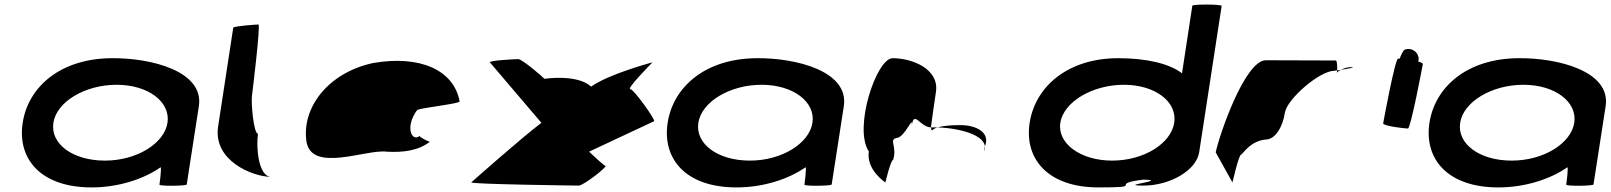

<svg xmlns="http://www.w3.org/2000/svg" viewBox="-20 -810 7030 838"><path d="M79 -274C55 -118 156 8 380 8C496 8 607 -28 681 -80C686 -76 676 -4 676 -4C675 3 794 2 795 -5L848 -347C871 -500 638 -558 466 -556C242 -554 103 -430 79 -274ZM213 -274C227 -366 351 -440 489 -440C626 -440 725 -366 711 -274C697 -184 577 -109 438 -109C295 -109 199 -184 213 -274Z M932 -258C909 -108 1084 -38 1164 -38C1108 -38 1097 -167 1106 -226C1087 -227 1075 -361 1080 -394C1081 -401 1118 -703 1108 -703C1098 -703 999 -696 998 -689Z M1317 -196C1336 -52 1578 -160 1668 -148C1739 -144 1805 -152 1856 -191C1848 -193 1809 -212 1812 -217C1777 -188 1746 -257 1801 -330C1820 -340 1994 -358 1986 -368C1960 -506 1811 -570 1609 -535C1412 -493 1298 -341 1317 -196ZM1812 -217V-218ZM1857 -192 1856 -191C1858 -191 1858 -191 1857 -190Z M2037 -14C2032 -6 2489 0 2506 0C2526 0 2628 -79 2623 -86C2623 -86 2623 -80 2551 -148L2835 -281C2841 -288 2746 -421 2731 -421C2712 -421 2828 -538 2828 -538C2828 -538 2639 -488 2560 -432C2499 -488 2356 -466 2356 -466C2351 -473 2259 -552 2242 -552C2228 -552 2115 -546 2118 -538L2343 -274C2253 -206 2037 -14 2037 -14Z M2894 -274C2870 -118 2971 8 3195 8C3311 8 3422 -28 3496 -80C3501 -76 3491 -4 3491 -4C3490 3 3609 2 3610 -5L3663 -347C3686 -500 3453 -558 3281 -556C3057 -554 2918 -430 2894 -274ZM3028 -274C3042 -366 3166 -440 3304 -440C3441 -440 3540 -366 3526 -274C3512 -184 3392 -109 3253 -109C3110 -109 3014 -184 3028 -274Z M3772 -149C3760 -68 3844 -14 3844 -14C3843 -6 3867 -112 3878 -112C3897 -171 3858 -200 3893 -208C3929 -208 3967 -314 3959 -261C3970 -331 3994 -256 4043 -254C4047 -281 4055 -346 4065 -409C4080 -510 3960 -556 3876 -556C3805 -556 3704 -250 3772 -149ZM4043 -254C4044 -246 4046 -242 4048 -241C4047 -237 4047 -246 4072 -254ZM4072 -254C4090 -259 4118 -264 4170 -264C4247 -264 4304 -228 4278 -170L4275 -149C4302 -215 4179 -250 4072 -254Z M4474 -274C4450 -118 4552 8 4775 8C4991 8 4809 -6 4970 -26C5089 -23 4849 0 4971 0C5086 0 5202 -66 5214 -146L5312 -784C5313 -792 5185 -792 5184 -785L5139 -490C5085 -532 4985 -556 4861 -556C4638 -556 4498 -430 4474 -274ZM4608 -274C4622 -366 4749 -440 4885 -440C5022 -440 5119 -366 5105 -274C5091 -184 4973 -109 4834 -109C4696 -109 4594 -184 4608 -274Z M5286 -145 5359 -14C5358 -6 5386 -135 5397 -135C5408 -142 5437 -194 5504 -201C5547 -201 5579 -258 5588 -318C5597 -378 5740 -501 5803 -501C5803 -501 5808 -502 5816 -503C5817 -520 5816 -546 5810 -546C5810 -546 5623 -547 5505 -547C5414 -547 5303 -225 5286 -145ZM5816 -503C5816 -498 5815 -494 5815 -491C5815 -494 5822 -500 5832 -505C5826 -504 5821 -504 5816 -503ZM5832 -505C5863 -510 5903 -517 5876 -517C5860 -517 5844 -511 5832 -505Z M6017 -272C6015 -260 6112 -249 6125 -249C6137 -249 6188 -518 6190 -530C6191 -534 6183 -538 6170 -541C6172 -548 6173 -556 6170 -564C6164 -588 6137 -602 6113 -594C6107 -594 6098 -578 6089 -554H6082C6069 -554 6019 -284 6017 -272Z M6219 -274C6195 -118 6296 8 6520 8C6636 8 6747 -28 6821 -80C6826 -76 6816 -4 6816 -4C6815 3 6934 2 6935 -5L6988 -347C7011 -500 6778 -558 6606 -556C6382 -554 6243 -430 6219 -274ZM6353 -274C6367 -366 6491 -440 6629 -440C6766 -440 6865 -366 6851 -274C6837 -184 6717 -109 6578 -109C6435 -109 6339 -184 6353 -274Z"/></svg>

Font: Ampere
Style: SuExtIta
Weight: 400
Version: Version 1